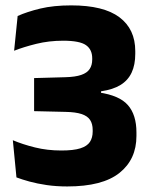

<svg xmlns="http://www.w3.org/2000/svg" viewBox="-20 -672 553 706"><path d="M227.2 13.6Q186.9 13.6 151.8 8.5Q116.6 3.3 88.5 -4.4Q60.5 -12.1 40.5 -19.7L27.2 -156.4Q63.3 -141.1 108.5 -129.9Q153.7 -118.6 205.8 -118.6Q250.6 -118.6 275.5 -126.6Q300.5 -134.6 310.7 -150.2Q320.8 -165.9 320.8 -188.3V-193.9Q320.8 -216.6 311.2 -231.1Q301.6 -245.5 279.8 -252.7Q258.1 -259.9 221 -260.6L105.4 -263.3V-384.9L220.8 -388.1Q257.1 -389.1 278.6 -396.5Q300.2 -403.9 309.6 -418.1Q319.1 -432.2 319.1 -453.2V-457.4Q319.1 -490 296 -506.1Q272.9 -522.3 212.3 -522.3Q160 -522.3 113.1 -510.7Q66.2 -499 31.9 -485.4L44.9 -613.2Q79.7 -628.9 128.4 -640.6Q177 -652.2 241.9 -652.2Q361 -652.2 419.2 -608.5Q477.4 -564.8 477.4 -484.1V-474.1Q477.4 -433.8 464.1 -405.2Q450.8 -376.6 423.2 -359.6Q395.6 -342.6 351.6 -336.3V-315L343 -332.1Q419 -321.3 450.3 -285.5Q481.7 -249.7 481.7 -185.2V-172Q481.7 -86 419.3 -36.2Q357 13.6 227.2 13.6Z"/></svg>

Font: Anek Devanagari Medium
Style: Regular
Weight: 500
Designer: Kailash Malviya (Devanagari) & Yesha Goshar (Latin)
Foundry: Ek Type
Version: Version 1.003